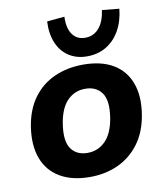

<svg xmlns="http://www.w3.org/2000/svg" viewBox="-85 -825 774 906"><g transform="rotate(-10 302.0 -372.0)"><path d="M274 11Q188 11 130.5 -23Q73 -57 49.5 -120Q26 -183 39 -270Q52 -352 92.5 -407Q133 -462 195 -489.5Q257 -517 332 -517Q419 -517 475.5 -483.5Q532 -450 555.5 -387Q579 -324 565 -237Q552 -156 511.5 -101Q471 -46 410 -17.5Q349 11 274 11ZM282 -103Q332 -103 367.5 -138.5Q403 -174 415 -247Q428 -329 401.5 -366Q375 -403 322 -403Q272 -403 237 -368Q202 -333 190 -260Q177 -178 203 -140.5Q229 -103 282 -103ZM359 -552Q309 -552 272 -576Q235 -600 216.5 -644Q198 -688 201 -747L285 -755Q283 -699 304.5 -669.5Q326 -640 365 -640Q405 -640 431 -669.5Q457 -699 465 -755L547 -747Q541 -688 516 -644Q491 -600 451 -576Q411 -552 359 -552Z"/></g></svg>

Font: Mulish ExtraLight ExtraBold
Style: Italic
Weight: 800
Italic angle: -9°
Version: Version 3.603